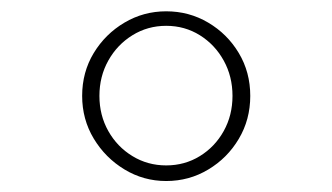

<svg xmlns="http://www.w3.org/2000/svg" viewBox="-20 -748 602 348"><path d="M281.2 -419.9Q240.2 -419.9 205.6 -440.9Q170.9 -461.9 149.9 -496.8Q128.9 -531.7 128.9 -574.2Q128.9 -617.2 149.9 -651.9Q170.9 -686.5 205.6 -707Q240.2 -727.5 281.2 -727.5Q322.8 -727.5 357.4 -707Q392.1 -686.5 412.8 -651.9Q433.6 -617.2 433.6 -574.2Q433.6 -531.2 412.8 -496.3Q392.1 -461.4 357.4 -440.7Q322.8 -419.9 281.2 -419.9ZM281.2 -448.2Q314.9 -448.2 342.3 -465.1Q369.6 -481.9 385.5 -510.5Q401.4 -539.1 401.4 -574.2Q401.4 -609.4 385.5 -638.2Q369.6 -667 342.3 -684.1Q314.9 -701.2 281.2 -701.2Q247.6 -701.2 220 -684.1Q192.4 -667 176.3 -638.2Q160.2 -609.4 160.2 -574.2Q160.2 -539.1 176.3 -510.5Q192.4 -481.9 220 -465.1Q247.6 -448.2 281.2 -448.2Z"/></svg>

Font: Reddit Mono ExtraLight
Style: Regular
Weight: 250
Monospace: yes
Designer: Stephen Hutchings
Foundry: Reddit
Version: Version 1.014